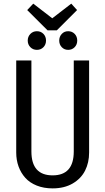

<svg xmlns="http://www.w3.org/2000/svg" viewBox="-20 -1019 577 1051"><path d="M370.1 -999 401.9 -963.9 291 -853H240.2L128.9 -963.9L162.1 -999L266.1 -918.9ZM231.9 -796.9Q231.9 -775.4 217.8 -760.7Q203.6 -746.1 182.1 -746.1Q160.6 -746.1 146.2 -760.7Q131.8 -775.4 131.8 -796.9Q131.8 -818.4 146.2 -833.3Q160.6 -848.1 182.1 -848.1Q203.6 -848.1 217.8 -833.5Q231.9 -818.8 231.9 -796.9ZM353 -848.1Q374.5 -848.1 388.7 -833.5Q402.8 -818.8 402.8 -796.9Q402.8 -775.4 388.7 -760.7Q374.5 -746.1 353 -746.1Q332 -746.1 318.1 -760.7Q304.2 -775.4 304.2 -796.9Q304.2 -818.4 318.1 -833.3Q332 -848.1 353 -848.1ZM467.8 -688V-184.1Q467.8 -128.9 445.8 -85.2Q423.8 -41.5 377.9 -14.6Q332 12.2 268.1 12.2Q219.7 12.2 181.2 -3.2Q142.6 -18.6 118.4 -45.7Q94.2 -72.8 81.5 -107.9Q68.8 -143.1 68.8 -184.1V-688H151.9V-189.9Q151.9 -59.1 268.1 -59.1Q383.8 -59.1 383.8 -189.9V-688Z"/></svg>

Font: Fira Sans Compressed Book
Style: Regular
Weight: 350
Width: 1
Designer: Carrois Corporate & Edenspiekermann AG
Foundry: Carrois Corporate GbR & Edenspiekermann AG
Version: Version 4.203;PS 004.203;hotconv 1.0.88;makeotf.lib2.5.64775